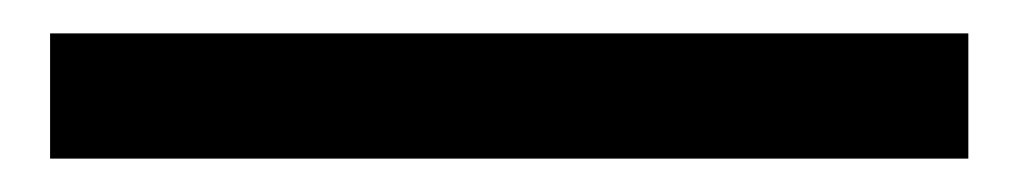

<svg xmlns="http://www.w3.org/2000/svg" viewBox="-20 85 610 115"><path d="M10 105H560V180H10Z"/></svg>

Font: Madhuban SemiBold
Style: Regular
Weight: 600
Designer: jaikishan Patel
Foundry: MagicType
Version: Version 1.000